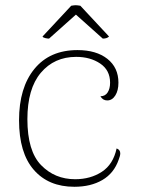

<svg xmlns="http://www.w3.org/2000/svg" viewBox="-20 -704 539 736"><path d="M53 -243Q53 -368 112 -440Q171 -512 277 -512Q349 -512 391.5 -478.5Q434 -445 434 -387Q434 -357 422 -338Q410 -319 391 -319Q374 -319 365 -335Q383 -335 392.5 -349.5Q402 -364 402 -387Q402 -435 364 -460.5Q326 -486 272 -486Q188 -486 136.5 -425Q85 -364 85 -247Q85 -125 137.5 -71Q190 -17 268 -17Q327 -17 370.5 -45.5Q414 -74 427 -135Q441 -130 441 -116Q441 -107 435 -92Q417 -40 372.5 -14Q328 12 265 12Q166 12 109.5 -53Q53 -118 53 -243ZM143 -564 253 -682Q265 -684 270 -684Q276 -684 288 -682L398 -564Q390 -556 374 -556L271 -648L168 -556Q162 -556 153.5 -558Q145 -560 143 -564Z"/></svg>

Font: Arima Madurai Thin
Style: Regular
Weight: 250
Designer: Joana Correia and Natanael Gama
Foundry: NDISCOVER
Version: Version 1.019; ttfautohint (v1.5) -l 7 -r 28 -G 50 -x 13 -D 